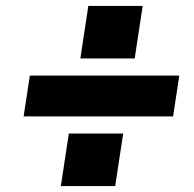

<svg xmlns="http://www.w3.org/2000/svg" viewBox="-20 -689 658 650"><path d="M60 -295 81 -433H587L566 -295ZM186 -59 213 -237H397L370 -59ZM252 -491 279 -669H463L436 -491Z"/></svg>

Font: Public Sans Thin Black
Style: Italic
Weight: 900
Italic angle: -8°
Version: Version 2.001